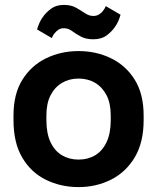

<svg xmlns="http://www.w3.org/2000/svg" viewBox="-20 -750 640 782"><path d="M300 12Q228 12 167.5 -17.5Q107 -47 71 -107.5Q35 -168 35 -260V-280Q35 -367 71 -425Q107 -483 167.5 -512.5Q228 -542 300 -542Q372 -542 432.5 -512.5Q493 -483 529 -425Q565 -367 565 -280V-260Q565 -170 529 -109.5Q493 -49 432.5 -18.5Q372 12 300 12ZM300 -100Q338 -100 367.5 -117.5Q397 -135 414 -171Q431 -207 431 -260V-280Q431 -329 414 -362Q397 -395 367.5 -412.5Q338 -430 300 -430Q262 -430 232.5 -412.5Q203 -395 186 -362Q169 -329 169 -280V-260Q169 -206 186 -170.5Q203 -135 232.5 -117.5Q262 -100 300 -100ZM411 -725 471 -690Q467 -676 461.5 -663.5Q456 -651 448 -640Q435 -621 414 -605.5Q393 -590 360 -590Q330 -590 309.5 -601Q289 -612 273.5 -623.5Q258 -635 240 -635Q227 -635 218 -629Q209 -623 203 -615Q199 -611 196 -605.5Q193 -600 191 -595L131 -630Q135 -644 140.5 -656.5Q146 -669 154 -680Q167 -699 188 -714.5Q209 -730 240 -730Q270 -730 290 -718.5Q310 -707 326.5 -696Q343 -685 360 -685Q373 -685 383 -691Q393 -697 399 -705Q403 -710 406 -715Q409 -720 411 -725Z"/></svg>

Font: Golos Text SemiBold
Style: Regular
Weight: 600
Designer: A.Korolkova, Vitaly Kuzmin
Foundry: ParaType Ltd
Version: Version 2.004